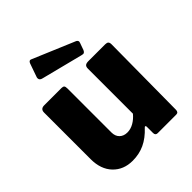

<svg xmlns="http://www.w3.org/2000/svg" viewBox="-210 -880 1018 1018"><g transform="rotate(-45 298.5 -371.0)"><path d="M371 -166V-504Q371 -518 378 -524Q385 -530 401 -530H527Q540 -530 545.5 -524.5Q551 -519 551 -506L547 -20Q547 0 530 0H391Q374 0 374 -18V-65Q374 -71 370.5 -72.5Q367 -74 363 -69Q325 -28 284 -9Q243 10 194 10Q126 10 84 -34Q42 -78 42 -154V-503Q42 -530 70 -530H199Q211 -530 215.5 -525Q220 -520 220 -506V-176Q220 -148 236.5 -132Q253 -116 280 -116Q305 -116 328.5 -129.5Q352 -143 371 -166ZM193 -751 430 -651Q440 -646 440 -637L438 -629L424 -590Q418 -576 408 -576Q405 -576 397 -578L165 -637Q146 -641 146 -656Q146 -662 148 -666L174 -740Q177 -748 182 -751Q187 -754 193 -751Z"/></g></svg>

Font: Libre Franklin ExtraBold
Style: Regular
Weight: 800
Designer: Pablo Impallari, Rodrigo Fuenzalida
Foundry: Impallari Type
Version: Version 1.002; ttfautohint (v1.5)